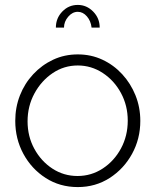

<svg xmlns="http://www.w3.org/2000/svg" viewBox="-20 -750 632 780"><path d="M296 10Q223 10 165.5 -27Q108 -64 75 -125Q42 -186 42 -259Q42 -314 61 -362.5Q80 -411 115 -448.5Q150 -486 196 -507.5Q242 -529 296 -529Q350 -529 396 -507.5Q442 -486 476.5 -448.5Q511 -411 530.5 -362.5Q550 -314 550 -259Q550 -186 516.5 -125Q483 -64 425.5 -27Q368 10 296 10ZM92 -257Q92 -196 119.5 -145.5Q147 -95 193 -65Q239 -35 295 -35Q351 -35 397.5 -65.5Q444 -96 471.5 -147Q499 -198 499 -260Q499 -321 471.5 -372Q444 -423 397.5 -453.5Q351 -484 296 -484Q240 -484 194 -453Q148 -422 120 -370.5Q92 -319 92 -257ZM296 -702Q274 -702 257 -682Q240 -662 240 -638H207Q207 -676 233 -703Q259 -730 296 -730Q332 -730 358.5 -703Q385 -676 385 -638H352Q349 -665 333 -683.5Q317 -702 296 -702Z"/></svg>

Font: Raleway Light
Style: Regular
Weight: 300
Designer: Matt McInerney, Pablo Impallari, Rodrigo Fuenzalida
Foundry: Matt McInerney, Pablo Impallari, Rodrigo Fuenzalida
Version: Version 4.026